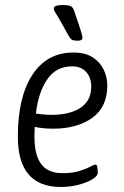

<svg xmlns="http://www.w3.org/2000/svg" viewBox="-20 -738 494 764"><path d="M222 6Q51 6 51 -194Q51 -352 109 -440.5Q167 -529 272 -529Q320 -529 349.5 -509.5Q379 -490 393 -460Q407 -430 407 -398Q407 -312 347 -269Q287 -226 192 -226Q170 -226 151 -228Q132 -230 118 -233Q117 -214 117 -196Q117 -121 144 -85Q171 -49 228 -49Q269 -49 296 -57.5Q323 -66 338.5 -74.5Q354 -83 360 -83Q366 -83 367.5 -71.5Q369 -60 369 -51Q369 -38 348 -25Q327 -12 293.5 -3Q260 6 222 6ZM188 -281Q229 -281 264.5 -292Q300 -303 321.5 -328Q343 -353 343 -394Q343 -429 323 -451.5Q303 -474 267 -474Q203 -474 167.5 -421.5Q132 -369 123 -286Q156 -281 188 -281ZM290 -576Q275 -576 268 -579Q261 -582 253 -596L217 -660Q207 -678 200.5 -687.5Q194 -697 194 -704Q194 -718 229 -718Q256 -718 264 -712Q272 -706 276 -692L300 -621Q302 -614 305 -603.5Q308 -593 308 -588Q308 -576 290 -576Z"/></svg>

Font: Asap Condensed Condensed Light
Style: Italic
Weight: 300
Width: 3
Italic angle: -6°
Designer: Pablo Cosgaya
Foundry: Omnibus-Type
Version: Version 3.001; ttfautohint (v1.8.4.7-5d5b)